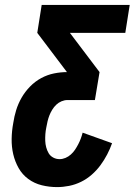

<svg xmlns="http://www.w3.org/2000/svg" viewBox="-20 -755 549 783"><path d="M213 8Q181 8 150.5 0.5Q120 -7 95.5 -25Q71 -43 56 -69.5Q41 -96 34 -126Q27 -156 27.5 -188.5Q28 -221 34 -253Q38 -280 46 -306Q54 -332 68 -356.5Q82 -381 102.5 -402Q123 -423 148 -436.5Q173 -450 200 -455.5Q227 -461 253 -461L132 -621L150 -735H509L491 -621H265L386 -461L367 -347H255Q243 -347 231 -342Q219 -337 209.5 -328Q200 -319 193 -307.5Q186 -296 181.5 -284.5Q177 -273 174 -260.5Q171 -248 169 -236Q166 -222 165 -208Q164 -194 164.5 -180.5Q165 -167 168.5 -154Q172 -141 178.5 -130Q185 -119 197 -112.5Q209 -106 223 -106Q235 -106 247 -111Q259 -116 269 -125Q279 -134 286 -144.5Q293 -155 299 -166.5Q305 -178 309.5 -190Q314 -202 317 -214L437 -171Q429 -148 417 -125Q405 -102 389.5 -81Q374 -60 354 -42.5Q334 -25 310.5 -13.5Q287 -2 262 3Q237 8 213 8Z"/></svg>

Font: Iosevka Heavy
Style: Italic
Weight: 900
Italic angle: -9°
Monospace: yes
Designer: Belleve Invis
Foundry: Belleve Invis
Version: Version 32.5.0; ttfautohint (v1.8.4)